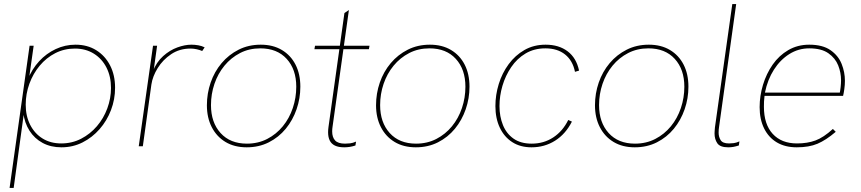

<svg xmlns="http://www.w3.org/2000/svg" viewBox="-20 -717 4219 941"><path d="M27 204 125 -493H145L121 -323L116 -327Q137 -379 172 -417Q207 -455 253 -476.5Q299 -498 350 -498Q408 -498 451.5 -471Q495 -444 519.5 -396.5Q544 -349 544 -287Q544 -230 524 -177.5Q504 -125 468 -84Q432 -43 384.5 -19Q337 5 281 5Q229 5 189 -16.5Q149 -38 124.5 -76.5Q100 -115 94 -165L98 -169L47 204ZM280 -14Q333 -14 377.5 -37Q422 -60 455 -98.5Q488 -137 506 -186Q524 -235 524 -286Q524 -342 502 -385.5Q480 -429 440 -454Q400 -479 347 -479Q295 -479 251 -456.5Q207 -434 174.5 -395Q142 -356 124 -306.5Q106 -257 106 -204Q106 -148 128 -105Q150 -62 189 -38Q228 -14 280 -14Z M660 0 730 -493H750L732 -364L728 -365Q747 -413 779.5 -442Q812 -471 849 -484.5Q886 -498 918 -498Q935 -498 952 -495Q969 -492 983 -485L971 -467Q960 -472 944.5 -475.5Q929 -479 914 -479Q860 -479 819 -451.5Q778 -424 753 -383.5Q728 -343 722 -303L680 0Z M1189 5Q1129 5 1085.5 -21Q1042 -47 1018 -93.5Q994 -140 994 -201Q994 -259 1012.5 -312.5Q1031 -366 1066 -407.5Q1101 -449 1149.5 -473.5Q1198 -498 1258 -498Q1318 -498 1361.5 -472Q1405 -446 1428.5 -400Q1452 -354 1452 -292Q1452 -235 1433.5 -181.5Q1415 -128 1380.5 -86Q1346 -44 1297.5 -19.5Q1249 5 1189 5ZM1190 -13Q1245 -13 1289.5 -36Q1334 -59 1366 -98Q1398 -137 1415 -187.5Q1432 -238 1432 -292Q1432 -377 1385 -428.5Q1338 -480 1256 -480Q1201 -480 1156.5 -457Q1112 -434 1080 -395Q1048 -356 1031 -306Q1014 -256 1014 -202Q1014 -117 1061 -65Q1108 -13 1190 -13Z M1667 5Q1639 5 1621.5 -3.5Q1604 -12 1596 -28.5Q1588 -45 1588 -69Q1588 -75 1588.5 -81.5Q1589 -88 1590 -95L1668 -653L1690 -668L1610 -97Q1609 -92 1608.5 -85Q1608 -78 1608 -73Q1608 -44 1622.5 -28.5Q1637 -13 1671 -13Q1683 -13 1696 -14.5Q1709 -16 1725 -23L1722 -4Q1707 1 1693.5 3Q1680 5 1667 5ZM1521 -476 1524 -493H1791L1788 -476Z M2018 5Q1958 5 1914.5 -21Q1871 -47 1847 -93.5Q1823 -140 1823 -201Q1823 -259 1841.5 -312.5Q1860 -366 1895 -407.5Q1930 -449 1978.5 -473.5Q2027 -498 2087 -498Q2147 -498 2190.5 -472Q2234 -446 2257.5 -400Q2281 -354 2281 -292Q2281 -235 2262.5 -181.5Q2244 -128 2209.5 -86Q2175 -44 2126.5 -19.5Q2078 5 2018 5ZM2019 -13Q2074 -13 2118.5 -36Q2163 -59 2195 -98Q2227 -137 2244 -187.5Q2261 -238 2261 -292Q2261 -377 2214 -428.5Q2167 -480 2085 -480Q2030 -480 1985.5 -457Q1941 -434 1909 -395Q1877 -356 1860 -306Q1843 -256 1843 -202Q1843 -117 1890 -65Q1937 -13 2019 -13Z M2585 5Q2530 5 2490.5 -20.5Q2451 -46 2429.5 -91.5Q2408 -137 2408 -197Q2408 -252 2424.5 -305.5Q2441 -359 2473 -402.5Q2505 -446 2550.5 -472Q2596 -498 2654 -498Q2719 -498 2762 -465.5Q2805 -433 2818 -371L2798 -365Q2787 -420 2749.5 -450Q2712 -480 2653 -480Q2598 -480 2556 -455Q2514 -430 2485.5 -388Q2457 -346 2442.5 -296.5Q2428 -247 2428 -197Q2428 -146 2445 -104Q2462 -62 2497 -37.5Q2532 -13 2586 -13Q2645 -13 2691.5 -43.5Q2738 -74 2765 -129L2783 -121Q2752 -60 2700.5 -27.5Q2649 5 2585 5Z M3091 5Q3031 5 2987.5 -21Q2944 -47 2920 -93.5Q2896 -140 2896 -201Q2896 -259 2914.5 -312.5Q2933 -366 2968 -407.5Q3003 -449 3051.5 -473.5Q3100 -498 3160 -498Q3220 -498 3263.5 -472Q3307 -446 3330.5 -400Q3354 -354 3354 -292Q3354 -235 3335.5 -181.5Q3317 -128 3282.5 -86Q3248 -44 3199.5 -19.5Q3151 5 3091 5ZM3092 -13Q3147 -13 3191.5 -36Q3236 -59 3268 -98Q3300 -137 3317 -187.5Q3334 -238 3334 -292Q3334 -377 3287 -428.5Q3240 -480 3158 -480Q3103 -480 3058.5 -457Q3014 -434 2982 -395Q2950 -356 2933 -306Q2916 -256 2916 -202Q2916 -117 2963 -65Q3010 -13 3092 -13Z M3549 5Q3509 5 3495.5 -15Q3482 -35 3482 -63Q3482 -65 3482.5 -74.5Q3483 -84 3484 -93L3569 -697H3588L3504 -94Q3503 -88 3502.5 -81.5Q3502 -75 3502 -67Q3502 -46 3512 -30Q3522 -14 3553 -14Q3564 -14 3576 -15.5Q3588 -17 3604 -24L3601 -4Q3585 1 3573.5 3Q3562 5 3549 5Z M3885 5Q3828 5 3787.5 -19Q3747 -43 3725 -87.5Q3703 -132 3703 -192Q3703 -247 3719.5 -301.5Q3736 -356 3767 -400.5Q3798 -445 3843.5 -471.5Q3889 -498 3946 -498Q4012 -498 4050.5 -471Q4089 -444 4105 -403.5Q4121 -363 4121 -321Q4121 -301 4118 -280Q4115 -259 4112 -247H3727Q3725 -233 3724.5 -220Q3724 -207 3724 -194Q3724 -108 3767 -61Q3810 -14 3886 -14Q3937 -14 3976.5 -28.5Q4016 -43 4062 -85L4076 -71Q4028 -30 3986.5 -12.5Q3945 5 3885 5ZM4095 -258Q4098 -272 4100 -290Q4102 -308 4102 -324Q4102 -361 4088 -396.5Q4074 -432 4040 -456Q4006 -480 3946 -480Q3893 -480 3848.5 -452Q3804 -424 3773 -375.5Q3742 -327 3729 -263H4102Z"/></svg>

Font: Hanken Grotesk Thin
Style: Italic
Weight: 250
Italic angle: -8°
Designer: Alfredo Marco Pradil
Foundry: Hanken Design Co.
Version: Version 3.013